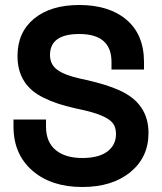

<svg xmlns="http://www.w3.org/2000/svg" viewBox="-20 -734 646 768"><path d="M309 14Q185 14 109.5 -51.5Q34 -117 34 -228V-256H164V-228Q164 -166 202.5 -134Q241 -102 309 -102Q375 -102 409.5 -128Q444 -154 444 -198Q444 -228 428 -245Q401 -275 303 -296L280 -301Q204 -318 157 -342Q50 -392 50 -510Q50 -605 116.5 -659.5Q183 -714 297 -714Q417 -714 486.5 -654.5Q556 -595 556 -486V-456H426V-486Q426 -598 297 -598Q180 -598 180 -514Q180 -476 209.5 -454.5Q239 -433 303 -419L326 -414Q406 -396 457 -373Q574 -321 574 -202Q574 -105 501.5 -45.5Q429 14 309 14Z"/></svg>

Font: Rootstock Sans Headline
Style: Bold
Weight: 700
Designer: Florian Karsten
Foundry: Florian Karsten
Version: Version 2.000;FEAKit 1.0